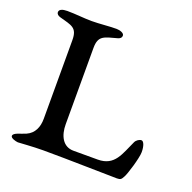

<svg xmlns="http://www.w3.org/2000/svg" viewBox="-109 -700 809 811"><g transform="rotate(20 295.5 -294.5)"><path d="M217 -139V-482C217 -539 244 -540 301 -556C310 -559 316 -564 316 -573C316 -585 296 -591 281 -591C247 -591 206 -586 171 -586C135 -586 99 -591 60 -591C38 -591 24 -585 24 -573C24 -564 31 -559 40 -556C97 -540 122 -539 122 -482V-129C122 -92 109 -60 75 -45C53 -35 20 -30 20 -15C20 -5 42 1 53 2C60 2 119 -3 166 -3C272 -3 461 2 498 2C515 2 518 -2 526 -17C534 -30 559 -111 559 -138C559 -166 551 -185 541 -185C532 -185 519 -177 514 -166C485 -105 472 -45 395 -45H286C238 -45 217 -88 217 -139Z"/></g></svg>

Font: EB Garamond SC 08
Style: Regular
Weight: 400
Version: Version 0.016